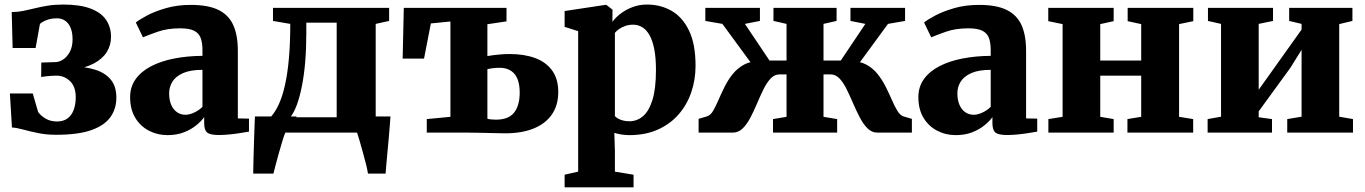

<svg xmlns="http://www.w3.org/2000/svg" viewBox="-20 -583 6000 844"><path d="M226.5 9.5Q184.5 9.5 147.8 2Q111 -5.5 82 -13.5Q53 -21.5 32.5 -22.5L23.5 -172H124L147.5 -91Q159 -74.5 180.2 -61.8Q201.5 -49 230.5 -49Q259 -49 277.2 -62.8Q295.5 -76.5 304.2 -100.8Q313 -125 313 -155.5Q313 -201.5 288.2 -226Q263.5 -250.5 228 -250.5Q221.5 -250.5 208 -249.8Q194.5 -249 181.2 -247.5Q168 -246 161 -244.5L161.5 -308L224 -310Q241.5 -310.5 258.8 -322.2Q276 -334 287.5 -356.2Q299 -378.5 299 -410Q299 -439 290.8 -459.8Q282.5 -480.5 267 -491.5Q251.5 -502.5 230.5 -502.5Q203.5 -502.5 183 -494Q162.5 -485.5 155.5 -477.5L136.5 -372H35.5L31.5 -530Q57.5 -530 82 -535Q106.5 -540 132.8 -546.5Q159 -553 189.5 -558Q220 -563 258 -563Q332 -563 378.5 -545.2Q425 -527.5 446.5 -495.5Q468 -463.5 468 -421Q468 -384.5 449.5 -354.5Q431 -324.5 392.5 -304Q354 -283.5 295 -276L295.5 -291.5Q353.5 -290.5 397.8 -276.8Q442 -263 466.8 -233.2Q491.5 -203.5 491.5 -153.5Q491.5 -105.5 465.8 -68.8Q440 -32 382 -11.2Q324 9.5 226.5 9.5Z M716.5 11Q671.5 11 634 -8.8Q596.5 -28.5 574.2 -65.8Q552 -103 552 -156Q552 -201.5 576.5 -235.5Q601 -269.5 644.5 -292Q688 -314.5 745.8 -325.8Q803.5 -337 870 -337.5V-362.5Q870 -395.5 862 -416.5Q854 -437.5 833 -448Q812 -458.5 772 -458.5Q716 -458.5 674 -443.8Q632 -429 608.5 -419L577 -484Q590.5 -495.5 624.8 -514Q659 -532.5 708.8 -547Q758.5 -561.5 819 -561.5Q895.5 -561.5 940.5 -539.2Q985.5 -517 1005.5 -472.5Q1025.5 -428 1025.5 -360V-62.5L1074.5 -61.5V-4.5Q1063.5 -2.5 1040.5 1.2Q1017.5 5 991 7.8Q964.5 10.5 942.5 10.5Q904.5 10.5 891 -0.2Q877.5 -11 877.5 -42V-68Q865.5 -51 843 -32.5Q820.5 -14 788.8 -1.5Q757 11 716.5 11ZM795.5 -78.5Q813 -78.5 834.2 -88.5Q855.5 -98.5 870 -113.5V-276Q816.5 -276 784.2 -261.5Q752 -247 737.8 -223.8Q723.5 -200.5 723.5 -173Q723.5 -143.5 732.5 -122.5Q741.5 -101.5 757.8 -90Q774 -78.5 795.5 -78.5Z M1141 0V-62.5L1165.5 -63.5Q1188 -86.5 1205 -123.2Q1222 -160 1233.2 -211.2Q1244.5 -262.5 1250.2 -329Q1256 -395.5 1256 -478L1180 -491V-548.5H1690.5V-491L1631.5 -478V0ZM1256 -67.5H1460V-483.5H1326.5V-435Q1326.5 -368 1321.5 -309.8Q1316.5 -251.5 1307 -204Q1297.5 -156.5 1284.8 -122Q1272 -87.5 1256 -67.5ZM1093 180Q1093.5 151.5 1094.5 109.5Q1095.5 67.5 1097.2 20.2Q1099 -27 1100.5 -71H1284L1234.5 -0.5Q1229.5 10 1221.8 35.2Q1214 60.5 1205.8 90Q1197.5 119.5 1191 144.5Q1184.5 169.5 1182 180ZM1597.5 180Q1595.5 165 1589 139Q1582.5 113 1574.5 84.5Q1566.5 56 1559.8 32.8Q1553 9.5 1549.5 -0.5L1517 -71H1696.5Q1695.5 -57.5 1693.5 -31.8Q1691.5 -6 1688.8 25.5Q1686 57 1683 87.8Q1680 118.5 1678 143.5Q1676 168.5 1675 180Z M2201.5 3Q2193 3 2171.8 2.5Q2150.5 2 2124.8 1.5Q2099 1 2075.8 0.5Q2052.5 0 2039.5 0H1856V-59.5L1960 -69.5V-488.5L1874 -480L1844 -325.5H1750L1755 -548.5H2206.5V-489L2122.5 -476.5V-336.5Q2133 -338.5 2148.2 -340.5Q2163.5 -342.5 2182.2 -344Q2201 -345.5 2221 -345.5Q2284.5 -345.5 2332.5 -327.8Q2380.5 -310 2407.2 -273Q2434 -236 2434 -179Q2434 -120 2405.8 -79.5Q2377.5 -39 2325.5 -18Q2273.5 3 2201.5 3ZM2160 -57Q2215.5 -57 2240 -88.2Q2264.5 -119.5 2264.5 -175.5Q2264.5 -230.5 2241.8 -257.8Q2219 -285 2176 -285Q2161 -285 2146.8 -283.2Q2132.5 -281.5 2122.5 -279V-61Q2129 -59 2139.2 -58Q2149.5 -57 2160 -57Z M2462 240.5V185L2521.5 171.5V-446L2462 -465V-534.5L2640.5 -561.5H2645.5L2672.5 -540.5L2672 -487Q2684.5 -504.5 2706.8 -522Q2729 -539.5 2759 -551.2Q2789 -563 2824 -563Q2884.5 -563 2932.8 -535Q2981 -507 3009.2 -447.8Q3037.5 -388.5 3037.5 -294Q3037.5 -232 3018.5 -176.8Q2999.5 -121.5 2962.2 -79.2Q2925 -37 2871 -13Q2817 11 2746.5 11Q2728 11 2709.2 7.8Q2690.5 4.5 2680.5 1L2683 79.5V171.5L2765 185V240.5ZM2747 -50Q2780 -50 2806.2 -72Q2832.5 -94 2848 -143.5Q2863.5 -193 2863.5 -275.5Q2863.5 -329.5 2856 -367.2Q2848.5 -405 2835 -428.8Q2821.5 -452.5 2803 -463.5Q2784.5 -474.5 2763 -474.5Q2744.5 -474.5 2728.8 -469Q2713 -463.5 2701.2 -455.2Q2689.5 -447 2683 -438.5V-73Q2690.5 -63.5 2707.8 -56.8Q2725 -50 2747 -50Z M3051 0V-60.5L3088 -71.5Q3103.5 -76.5 3115 -96.2Q3126.5 -116 3138.5 -144Q3150.5 -172 3165.5 -202Q3180.5 -232 3201.2 -257.8Q3222 -283.5 3251.2 -299.2Q3280.5 -315 3321.5 -313.5L3324 -248L3155.5 -478L3080.5 -491V-548.5H3320.5V-491L3254.5 -478L3362.5 -317H3437.5V-478L3380 -491V-548.5H3657.5V-491L3600 -478V-317H3676L3784 -478L3718.5 -491V-548.5H3958.5V-491L3883.5 -478L3715 -248L3717.5 -313.5Q3758.5 -315 3787.8 -299.2Q3817 -283.5 3837.8 -257.5Q3858.5 -231.5 3873.5 -201.5Q3888.5 -171.5 3900.5 -143.8Q3912.5 -116 3924.5 -96.2Q3936.5 -76.5 3951 -71.5L3988.5 -60.5V0H3837Q3812.5 0 3793.8 -18.5Q3775 -37 3759.8 -66.2Q3744.5 -95.5 3730.5 -128Q3716.5 -160.5 3702.2 -189.8Q3688 -219 3670.8 -237.5Q3653.5 -256 3631 -256H3600V-69.5L3660 -59.5V0H3378V-59.5L3437.5 -69.5V-256H3406.5Q3384.5 -256 3367.2 -237.5Q3350 -219 3335.8 -189.8Q3321.5 -160.5 3307.8 -128Q3294 -95.5 3278.8 -66.2Q3263.5 -37 3244.8 -18.5Q3226 0 3201 0Z M4181.5 11Q4136.5 11 4099 -8.8Q4061.5 -28.5 4039.2 -65.8Q4017 -103 4017 -156Q4017 -201.5 4041.5 -235.5Q4066 -269.5 4109.5 -292Q4153 -314.5 4210.8 -325.8Q4268.5 -337 4335 -337.5V-362.5Q4335 -395.5 4327 -416.5Q4319 -437.5 4298 -448Q4277 -458.5 4237 -458.5Q4181 -458.5 4139 -443.8Q4097 -429 4073.5 -419L4042 -484Q4055.5 -495.5 4089.8 -514Q4124 -532.5 4173.8 -547Q4223.5 -561.5 4284 -561.5Q4360.5 -561.5 4405.5 -539.2Q4450.5 -517 4470.5 -472.5Q4490.5 -428 4490.5 -360V-62.5L4539.5 -61.5V-4.5Q4528.5 -2.5 4505.5 1.2Q4482.5 5 4456 7.8Q4429.5 10.5 4407.5 10.5Q4369.5 10.5 4356 -0.2Q4342.5 -11 4342.5 -42V-68Q4330.5 -51 4308 -32.5Q4285.5 -14 4253.8 -1.5Q4222 11 4181.5 11ZM4260.5 -78.5Q4278 -78.5 4299.2 -88.5Q4320.5 -98.5 4335 -113.5V-276Q4281.5 -276 4249.2 -261.5Q4217 -247 4202.8 -223.8Q4188.5 -200.5 4188.5 -173Q4188.5 -143.5 4197.5 -122.5Q4206.5 -101.5 4222.8 -90Q4239 -78.5 4260.5 -78.5Z M4588.5 0V-59.5L4651 -69.5V-477L4588 -490V-548.5H4875.5V-490L4816.5 -477V-317H4996.5V-477L4937 -490V-548.5H5225.5V-490L5163 -477V-69.5L5225 -59.5V0H4936V-59.5L4996.5 -69.5V-250.5H4816.5V-69.5L4875.5 -59.5V0Z M5288.5 0V-59.5L5347.5 -70V-478L5290 -491V-548.5H5576V-491L5513 -478V-188.5L5564 -260L5701.5 -453V-478L5647 -491V-548.5H5925V-491L5867 -477V-70L5927.5 -59.5V0H5638.5V-59.5L5701.5 -70V-364L5652 -284.5L5513 -93.5V-67.5L5571.5 -59.5V0Z"/></svg>

Font: Merriweather 36pt Black
Style: Regular
Weight: 900
Version: Version 2.100